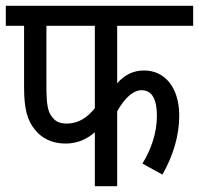

<svg xmlns="http://www.w3.org/2000/svg" viewBox="-20 -642 686 662"><path d="M384 -553H646V-622H0V-553H63V-342C63 -266 74 -227 101 -194C122 -168 156 -147 206 -147C249 -147 282 -164 307 -186V0H384V-258C410 -305 440 -331 468 -331C504 -331 521 -300 521 -243C521 -184 501 -126 471 -78L540 -40C577 -105 598 -174 598 -243C598 -343 546 -399 477 -399C439 -399 410 -384 384 -355ZM140 -553H307V-269C282 -238 252 -216 210 -216C190 -216 173 -221 161 -237C145 -256 140 -279 140 -349Z"/></svg>

Font: Noto Sans Devanagari UI Condensed
Style: Regular
Weight: 400
Width: 3
Designer: Jelle Bosma - Monotype Design Team
Foundry: Monotype Imaging Inc.
Version: Version 2.004